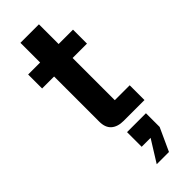

<svg xmlns="http://www.w3.org/2000/svg" viewBox="-313 -707 1020 1020"><g transform="rotate(-45 197.5 -197.0)"><path d="M208 0Q163 0 138 -22Q113 -44 113 -89V-681H252V-111H364V0ZM23 -428V-533H360V-428ZM169 287 245 165H178V55H320V158L261 287Z"/></g></svg>

Font: Hubot Sans SemiBold
Style: Regular
Weight: 600
Designer: Deni Anggara
Foundry: GitHub, Inc., Subsidiary of Microsoft Corporation
Version: Version 2.000